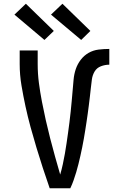

<svg xmlns="http://www.w3.org/2000/svg" viewBox="-20 -1004 640 1024"><path d="M245 0Q226 -54 208.5 -108Q191 -162 174.5 -216.5Q158 -271 143 -326Q128 -381 116 -436.5Q104 -492 94.5 -548.5Q85 -605 85 -662V-735H181V-662Q181 -611 187.5 -561.5Q194 -512 203.5 -462.5Q213 -413 224 -364Q235 -315 247.5 -266.5Q260 -218 273.5 -169.5Q287 -121 301 -73Q309 -100 315 -128Q321 -156 326 -184Q331 -212 335 -240Q339 -268 343 -296Q347 -324 350.5 -352.5Q354 -381 357 -409Q360 -437 362.5 -465.5Q365 -494 367.5 -522.5Q370 -551 372.5 -579.5Q375 -608 384 -635Q393 -662 410.5 -685Q428 -708 452.5 -722Q477 -736 505.5 -739.5Q534 -743 563 -743V-659Q540 -659 518 -650.5Q496 -642 484.5 -622.5Q473 -603 470 -580Q467 -557 464.5 -534.5Q462 -512 459.5 -489.5Q457 -467 454 -444Q451 -421 448 -398.5Q445 -376 441.5 -353.5Q438 -331 434.5 -308.5Q431 -286 427 -263.5Q423 -241 418.5 -218.5Q414 -196 409 -174Q404 -152 398.5 -129.5Q393 -107 386.5 -85.5Q380 -64 372.5 -42.5Q365 -21 355 0ZM413 -791 252 -926 313 -984 462 -839ZM217 -791 57 -926 118 -984 267 -839Z"/></svg>

Font: Iosevka Fixed Curly Md Ex
Style: Regular
Weight: 500
Width: 7
Monospace: yes
Designer: Belleve Invis
Foundry: Belleve Invis
Version: Version 30.1.2